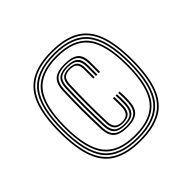

<svg xmlns="http://www.w3.org/2000/svg" viewBox="-154 -762 923 923"><g transform="rotate(-45 308.0 -300.0)"><path d="M308 5Q219.5 5 164.9 -25.9Q110.2 -56.8 85.1 -124Q60 -191.2 60 -300Q60 -409 85.1 -476.1Q110.2 -543.2 164.9 -574.1Q219.5 -605 308 -605Q396.8 -605 451.2 -574.1Q505.8 -543.2 530.9 -476.1Q556 -409 556 -300Q556 -191.2 530.9 -124Q505.8 -56.8 451.2 -25.9Q396.8 5 308 5ZM308 -3Q393.8 -3 446.6 -33Q499.5 -63 523.8 -128.5Q548 -194 548 -300Q548 -406.2 523.8 -471.6Q499.5 -537 446.6 -567Q393.8 -597 308 -597Q222.2 -597 169.4 -567Q116.5 -537 92.2 -471.6Q68 -406.2 68 -300Q68 -194 92.2 -128.5Q116.5 -63 169.4 -33Q222.2 -3 308 -3ZM308 -11Q183.8 -11 129.9 -78.1Q76 -145.2 76 -300Q76 -455 129.9 -522Q183.8 -589 308 -589Q432.2 -589 486.1 -522Q540 -455 540 -300Q540 -145.2 486.1 -78.1Q432.2 -11 308 -11ZM308 -19Q428 -19 480 -84.2Q532 -149.5 532 -300Q532 -450.5 480 -515.8Q428 -581 308 -581Q188 -581 136 -515.8Q84 -450.5 84 -300Q84 -149.5 136 -84.2Q188 -19 308 -19ZM308 -27Q192.2 -27 142.1 -90.4Q92 -153.8 92 -300Q92 -446.2 142.1 -509.6Q192.2 -573 308 -573Q423.8 -573 473.9 -509.6Q524 -446.2 524 -300Q524 -153.8 473.9 -90.4Q423.8 -27 308 -27ZM308 -35Q419.5 -35 467.8 -96.5Q516 -158 516 -300Q516 -442 467.8 -503.5Q419.5 -565 308 -565Q196.8 -565 148.4 -503.5Q100 -442 100 -300Q100 -158 148.4 -96.5Q196.8 -35 308 -35ZM309.2 -87Q259.5 -87 237.1 -106.8Q214.8 -126.5 213 -171.8Q210.5 -243.2 210.5 -304.8Q210.5 -366.2 213 -431Q214.8 -477 237 -496.9Q259.2 -516.8 308.8 -516.8Q360.8 -516.8 382.9 -497.2Q405 -477.8 403.8 -432.5Q403.8 -419 403.8 -402.8Q403.8 -386.5 403.8 -369H394.8Q394.8 -385 394.8 -401Q394.8 -417 394.8 -432.2Q394.8 -473.8 374.9 -491.6Q355 -509.5 308.8 -509.5Q264 -509.5 243.9 -491.2Q223.8 -473 222 -430.5Q219.5 -366 219.6 -304.8Q219.8 -243.5 222.2 -172.2Q223.5 -131 243.8 -112.8Q264 -94.5 309.2 -94.5Q353.2 -94.5 373.2 -112.8Q393.2 -131 395 -172.2Q395.8 -189.8 395.6 -205Q395.5 -220.2 394.2 -235.8H403.2Q404.5 -220.5 404.8 -205Q405 -189.5 404 -171.8Q402.2 -126.5 380.2 -106.8Q358.2 -87 309.2 -87ZM309.2 -101.8Q269 -101.8 250.8 -118.8Q232.5 -135.8 231.2 -172.8Q228.8 -244 228.8 -304.8Q228.8 -365.5 231.2 -430.2Q232.8 -468.8 250.8 -485.4Q268.8 -502 308.8 -502Q350.5 -502 368.2 -485.8Q386 -469.5 385.5 -432Q385.5 -417 385.5 -401.1Q385.5 -385.2 385.5 -369H376.2Q376.2 -385 376.2 -400.6Q376.2 -416.2 376.2 -432Q376.2 -465.5 360.6 -480.1Q345 -494.8 308.8 -494.8Q273.5 -494.8 257.6 -479.8Q241.8 -464.8 240.5 -429.8Q238 -365 238 -304.6Q238 -244.2 240.5 -173.2Q241.8 -140.2 257.8 -124.6Q273.8 -109 309.2 -109Q344 -109 359.6 -124.6Q375.2 -140.2 376.5 -173Q377.2 -189.8 377.1 -204.8Q377 -219.8 376 -235.8H385Q386.2 -219.8 386.4 -204.8Q386.5 -189.8 385.8 -172.8Q384.2 -135.8 366.5 -118.8Q348.8 -101.8 309.2 -101.8ZM309.2 -116.5Q278.2 -116.5 264.5 -130.6Q250.8 -144.8 249.5 -173.5Q247.2 -244.8 247.2 -304.8Q247.2 -364.8 249.5 -429.2Q250.8 -460.5 264.5 -474Q278.2 -487.5 308.8 -487.5Q340.8 -487.5 354.2 -474.5Q367.8 -461.5 367.2 -431.8Q367.2 -416.5 367.2 -400.9Q367.2 -385.2 367.2 -369H358Q358 -385.2 358 -400.8Q358 -416.2 358 -431.5Q358 -457.5 346.6 -468.8Q335.2 -480 308.8 -480Q283 -480 271.4 -468.1Q259.8 -456.2 258.8 -428.8Q256.5 -364.2 256.4 -304.8Q256.2 -245.2 258.8 -174Q259.5 -149.5 271.2 -136.6Q283 -123.8 309.2 -123.8Q334.5 -123.8 345.9 -136.6Q357.2 -149.5 358.2 -174Q358.8 -189.8 358.6 -204.6Q358.5 -219.5 357.8 -235.8H366.8Q367.8 -219.8 367.9 -204.8Q368 -189.8 367.5 -173.5Q366.5 -144.8 352.9 -130.6Q339.2 -116.5 309.2 -116.5Z"/></g></svg>

Font: Big Shoulders Inline Text Thin Thin
Style: Regular
Weight: 250
Version: Version 2.002